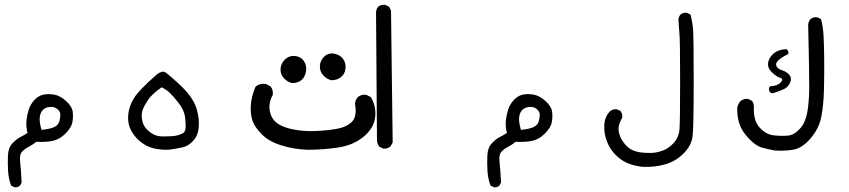

<svg xmlns="http://www.w3.org/2000/svg" viewBox="-20 -451 3540 801"><path d="M40 330.1 26.4 323.2Q15.6 294.9 13.7 262.7Q11.7 230.5 13.2 197.8Q14.6 165 31.7 147Q48.8 128.9 64.5 121.1Q80.1 113.3 94.7 103.5Q87.9 76.2 90.3 52.2Q92.8 28.3 100.1 5.9Q107.4 -16.6 124 -34.2Q140.6 -51.8 161.1 -56.2Q181.6 -60.5 206.5 -56.2Q231.4 -51.8 255.9 -29.3Q280.3 -6.8 283.2 14.2Q286.1 35.2 282.2 58.1Q278.3 81.1 253.4 106Q228.5 130.9 199.7 136.7Q170.9 142.6 131.8 140.6Q115.2 153.3 97.7 162.6Q80.1 171.9 70.3 184.1Q60.5 196.3 64 224.6Q67.4 252.9 70.3 310.5L63.5 323.2Q54.7 332 40 330.1ZM204.1 80.1Q221.7 72.3 226.6 58.1Q231.4 43.9 231.9 28.8Q232.4 13.7 217.3 2.4Q202.1 -8.8 179.2 -3.4Q156.2 2 148.4 25.9Q140.6 49.8 153.3 90.8Q184.6 87.9 204.1 80.1Z M645.5 171.9Q622.1 169.9 600.6 161.1Q579.1 152.3 557.6 132.8Q536.1 113.3 523.9 86.9Q511.7 60.5 515.1 25.9Q518.6 -8.8 539.1 -42Q559.6 -75.2 635.7 -141.6Q657.2 -157.2 669.4 -149.4Q681.6 -141.6 717.8 -108.9Q753.9 -76.2 771 -52.7Q788.1 -29.3 795.9 -9.3Q803.7 10.7 807.6 35.6Q811.5 60.5 808.1 88.4Q804.7 116.2 785.2 137.2Q765.6 158.2 744.1 163.1Q722.7 168 697.3 171.9Q671.9 175.8 645.5 171.9ZM745.1 103.5Q752 98.6 753.9 85.4Q755.9 72.3 752.4 40.5Q749 8.8 725.1 -21.5Q701.2 -51.8 687.5 -64.5Q673.8 -77.1 654.3 -86.9Q614.3 -58.6 598.6 -35.6Q583 -12.7 575.7 5.9Q568.4 24.4 572.8 48.8Q577.1 73.2 592.3 88.4Q607.4 103.5 623 110.8Q638.7 118.2 658.7 118.2Q678.7 118.2 701.7 116.7Q724.6 115.2 745.1 103.5Z M1262.7 173.8Q1206.1 171.9 1153.3 155.3Q1100.6 138.7 1071.3 108.4Q1042 78.1 1033.2 52.2Q1024.4 26.4 1026.4 -10.7Q1028.3 -47.9 1045.9 -88.9Q1063.5 -104.5 1088.9 -100.6L1108.4 -90.8Q1120.1 -77.1 1118.2 -55.7Q1100.6 -24.4 1105 8.3Q1109.4 41 1133.3 60.5Q1157.2 80.1 1203.1 88.9Q1249 97.7 1295.4 95.7Q1341.8 93.8 1382.8 86.9Q1423.8 80.1 1447.3 58.1Q1470.7 36.1 1460.9 -18.6Q1462.9 -34.2 1472.7 -45.9Q1486.3 -57.6 1507.8 -55.7L1527.3 -45.9Q1550.8 -4.9 1544.9 39.6Q1539.1 84 1497.1 119.1Q1455.1 154.3 1392.6 164.1Q1330.1 173.8 1262.7 173.8ZM1200.2 -104.5Q1182.6 -106.4 1166 -123Q1149.4 -139.6 1150.4 -163.1Q1151.4 -186.5 1168.9 -203.1Q1186.5 -219.7 1210.9 -217.3Q1235.4 -214.8 1248 -195.8Q1260.7 -176.8 1256.3 -152.3Q1252 -127.9 1236.8 -116.2Q1221.7 -104.5 1200.2 -104.5ZM1363.3 -116.2Q1343.8 -120.1 1328.6 -136.7Q1313.5 -153.3 1314.5 -175.8Q1315.4 -198.2 1332.5 -214.8Q1349.6 -231.4 1374 -227.1Q1398.4 -222.7 1411.1 -205.6Q1423.8 -188.5 1421.4 -165Q1418.9 -141.6 1401.9 -128.9Q1384.8 -116.2 1363.3 -116.2Z M1579.1 168.9 1562.5 161.1Q1552.7 148.4 1552.7 131.8L1548.8 -400.4Q1549.8 -413.1 1557.6 -422.9Q1569.3 -432.6 1586.9 -430.7L1603.5 -422.9L1611.3 -406.2L1618.2 143.6L1609.4 159.2Q1596.7 170.9 1579.1 168.9Z M2040 330.1 2026.4 323.2Q2015.6 294.9 2013.7 262.7Q2011.7 230.5 2013.2 197.8Q2014.6 165 2031.7 147Q2048.8 128.9 2064.5 121.1Q2080.1 113.3 2094.7 103.5Q2087.9 76.2 2090.3 52.2Q2092.8 28.3 2100.1 5.9Q2107.4 -16.6 2124 -34.2Q2140.6 -51.8 2161.1 -56.2Q2181.6 -60.5 2206.5 -56.2Q2231.4 -51.8 2255.9 -29.3Q2280.3 -6.8 2283.2 14.2Q2286.1 35.2 2282.2 58.1Q2278.3 81.1 2253.4 106Q2228.5 130.9 2199.7 136.7Q2170.9 142.6 2131.8 140.6Q2115.2 153.3 2097.7 162.6Q2080.1 171.9 2070.3 184.1Q2060.5 196.3 2064 224.6Q2067.4 252.9 2070.3 310.5L2063.5 323.2Q2054.7 332 2040 330.1ZM2204.1 80.1Q2221.7 72.3 2226.6 58.1Q2231.4 43.9 2231.9 28.8Q2232.4 13.7 2217.3 2.4Q2202.1 -8.8 2179.2 -3.4Q2156.2 2 2148.4 25.9Q2140.6 49.8 2153.3 90.8Q2184.6 87.9 2204.1 80.1Z M2663.1 245.1Q2630.9 242.2 2602.5 231.4Q2574.2 220.7 2549.3 196.3Q2524.4 171.9 2511.7 138.2Q2499 104.5 2501 70.3Q2502.9 36.1 2524.4 13.7Q2536.1 2.9 2553.7 4.9L2568.4 11.7Q2577.1 22.5 2576.2 39.1Q2557.6 70.3 2561 95.2Q2564.5 120.1 2580.6 142.1Q2596.7 164.1 2613.8 172.9Q2630.9 181.6 2650.9 184.6Q2670.9 187.5 2695.8 187Q2720.7 186.5 2746.1 176.8Q2771.5 167 2791.5 144.5Q2811.5 122.1 2814.5 91.8Q2817.4 61.5 2817.4 -111.3Q2817.4 -284.2 2814.5 -312.5Q2811.5 -340.8 2810.5 -370.1Q2811.5 -381.8 2819.3 -390.6Q2829.1 -399.4 2845.7 -397.5L2860.4 -390.6Q2869.1 -359.4 2871.6 -324.7Q2874 -290 2874 -106.9Q2874 76.2 2869.6 115.7Q2865.2 155.3 2832.5 188.5Q2799.8 221.7 2755.9 234.4Q2711.9 247.1 2663.1 245.1Z M3211.9 176.8Q3185.5 171.9 3159.7 165Q3133.8 158.2 3104 127Q3074.2 95.7 3064.5 64.9Q3054.7 34.2 3055.7 -2Q3058.6 -16.6 3068.4 -28.3Q3082 -41 3101.6 -38.1L3117.2 -30.3Q3126 -19.5 3125 -2Q3123 52.7 3149.4 81.5Q3175.8 110.4 3209 113.8Q3242.2 117.2 3267.6 114.7Q3293 112.3 3316.4 86.9Q3339.8 61.5 3347.7 18.6Q3355.5 -24.4 3356 -83Q3356.4 -141.6 3351.6 -349.6Q3353.5 -362.3 3361.3 -371.1Q3372.1 -380.9 3389.6 -378.9L3405.3 -371.1Q3414.1 -336.9 3416 -298.3Q3418 -259.8 3418.5 -200.7Q3418.9 -141.6 3417.5 -78.1Q3416 -14.6 3406.7 34.7Q3397.5 84 3362.3 125.5Q3327.1 167 3290 173.3Q3252.9 179.7 3211.9 176.8ZM3203.1 -61.5 3191.4 -66.4Q3187.5 -74.2 3188.5 -85L3193.4 -90.8Q3224.6 -92.8 3237.3 -107.4Q3250 -122.1 3235.8 -126Q3221.7 -129.9 3202.1 -147.5Q3182.6 -165 3184.1 -186Q3185.5 -207 3205.1 -225.6Q3224.6 -244.1 3260.7 -246.1Q3271.5 -238.3 3268.6 -225.6Q3242.2 -212.9 3228 -200.2Q3213.9 -187.5 3219.2 -175.3Q3224.6 -163.1 3242.7 -157.7Q3260.7 -152.3 3272.5 -139.2Q3284.2 -126 3276.4 -106.9Q3268.6 -87.9 3251 -79.6Q3233.4 -71.3 3203.1 -61.5Z"/></svg>

Font: NaikaiFont
Style: Regular
Weight: 400
Version: Version 1.67